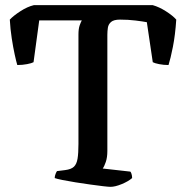

<svg xmlns="http://www.w3.org/2000/svg" viewBox="-20 -724 721 744"><path d="M408 0Q401 0 379.5 -2.5Q358 -5 329.5 -9Q301 -13 272.5 -17.5Q244 -22 222 -26.5Q200 -31 192 -34Q192 -42 195.5 -50.5Q199 -59 201 -61L233 -65Q256 -68 266.5 -78Q277 -88 280.5 -109Q284 -130 284 -166V-590Q284 -612 288.5 -625Q293 -638 297 -645H132L110 -483Q103 -479 85 -475.5Q67 -472 47 -472Q43 -485 37 -512.5Q31 -540 25.5 -575.5Q20 -611 18 -648Q32 -663 59 -680.5Q86 -698 111 -704H572Q597 -697 623.5 -680Q650 -663 663 -648Q659 -588 650 -542.5Q641 -497 633 -472Q614 -472 596.5 -475.5Q579 -479 572 -483L549 -638Q533 -641 505 -644.5Q477 -648 445 -648Q421 -648 410.5 -639Q400 -630 398 -616.5Q396 -603 396 -589V-139Q396 -114 390 -96.5Q384 -79 378 -71L485 -59Q487 -58 489.5 -50.5Q492 -43 492 -34Q477 -21 451.5 -10.5Q426 0 408 0Z"/></svg>

Font: Texturina 12pt Medium
Style: Regular
Weight: 500
Designer: Guillermo Torres Carreño
Foundry: Omnibus-Type
Version: Version 1.002